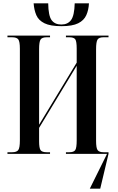

<svg xmlns="http://www.w3.org/2000/svg" viewBox="-20 -929 712 1159"><path d="M351 -771Q284 -771 248.5 -788.5Q213 -806 199.5 -837Q186 -868 183 -909H271Q272 -834 291.5 -807.5Q311 -781 350 -781Q389 -781 409 -808Q429 -835 431 -909H517Q515 -869 501 -837.5Q487 -806 452 -788.5Q417 -771 351 -771ZM25 0V-10H53Q81 -10 90.5 -23.5Q100 -37 100 -82V-635Q100 -678 90.5 -691Q81 -704 53 -704H25V-714H282V-704H262Q234 -704 225 -690.5Q216 -677 216 -632V-176L443 -551V-635Q443 -679 434.5 -691.5Q426 -704 398 -704H378V-714H635V-704H605Q578 -704 569 -690.5Q560 -677 560 -632V-79Q560 -35 569.5 -22.5Q579 -10 605 -10H635V0L585 210H522L626 0H378V-10H398Q426 -10 434.5 -23.5Q443 -37 443 -82V-532L216 -157V-77Q216 -35 225 -22.5Q234 -10 262 -10H282V0Z"/></svg>

Font: Noto Serif Display ExtraCondensed SemiBold
Style: Regular
Weight: 600
Width: 2
Designer: Monotype Design Team
Foundry: Monotype Imaging Inc.
Version: Version 2.009